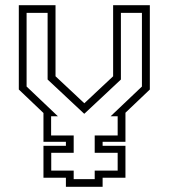

<svg xmlns="http://www.w3.org/2000/svg" viewBox="-20 -720 650 740"><path d="M234 0V-35H147.5V-158H234V-173.5H147.5V-284.5L52.5 -375V-700H194V-426L305 -322L416 -426V-700H557.5V-375L463.5 -285.5V-173.5H375.5V-158H463.5V-35H375.5V0ZM264 -29.5H345V-62.5H433.5V-131H345V-198H433.5V-272H406.5L527 -386.5V-670.5H446V-413.5L305.5 -282H304L163.5 -413.5V-670.5H82.5V-386.5L203 -272H177V-198H264V-131H177.5V-62.5H264Z"/></svg>

Font: Tourney Thin Light
Style: Regular
Weight: 300
Version: Version 1.015